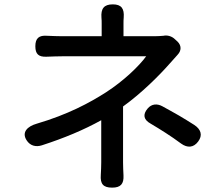

<svg xmlns="http://www.w3.org/2000/svg" viewBox="-20 -818 1020 880"><path d="M801 -288C776 -302 752 -316 724 -331C700 -344 675 -342 657 -321C633 -293 638 -269 671 -251C695 -237 717 -223 739 -209C762 -194 786 -178 810 -160C839 -139 867 -141 888 -169C910 -198 901 -225 871 -245C846 -261 823 -275 801 -288ZM544 -202V-330C630 -392 710 -472 760 -529C770 -540 782 -554 794 -567C812 -586 812 -609 794 -627L782 -638C768 -652 747 -658 729 -654C716 -653 703 -652 689 -652H546V-710C546 -719 546 -728 547 -738C550 -778 537 -798 497 -798C456 -798 442 -778 445 -737C446 -728 446 -718 446 -710V-652H355H264C245 -652 220 -653 196 -654C159 -657 142 -643 142 -606C142 -570 157 -557 192 -558C218 -559 245 -560 266 -560C309 -560 601 -560 650 -560C618 -516 548 -448 466 -395C391 -347 291 -293 148 -251C106 -239 78 -212 102 -175C118 -150 144 -143 172 -152C274 -185 365 -223 444 -267V-74C444 -56 443 -36 442 -16C439 25 453 42 494 42C533 42 548 25 546 -14C545 -34 544 -56 544 -74Z"/></svg>

Font: GenSenRounded2 TW M
Style: Regular
Weight: 500
Version: Version 2.100;PS 2.1;hotconv 16.6.51;makeotf.lib2.5.65220 DE